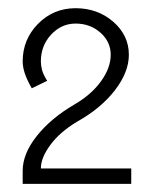

<svg xmlns="http://www.w3.org/2000/svg" viewBox="-20 -781 381 475"><path d="M36.1 -358.4Q36.1 -400.4 70.8 -444.3Q105.5 -488.3 164.1 -522.5Q206.1 -546.9 230 -580.1Q253.9 -613.3 253.9 -645.5Q253.9 -677.7 228.5 -700.2Q203.1 -722.7 167 -722.7Q131.8 -722.7 106.4 -695.3Q81.1 -668 81.1 -628.9Q81.1 -619.1 84 -607.9Q86.9 -596.7 96.7 -581.1L58.6 -562.5Q45.9 -585 41 -600.6Q36.1 -616.2 36.1 -628.9Q36.1 -683.6 74.2 -722.2Q112.3 -760.7 167 -760.7Q221.7 -760.7 260.3 -727.1Q298.8 -693.4 298.8 -645.5Q298.8 -602.5 264.2 -557.6Q229.5 -512.7 169.9 -479.5Q127.9 -454.1 104.5 -422.4Q81.1 -390.6 81.1 -364.3H304.7V-326.2H36.1Z"/></svg>

Font: Lohit Tamil
Style: Regular
Weight: 400
Version: 2.91.1